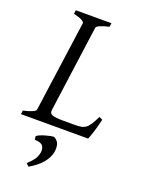

<svg xmlns="http://www.w3.org/2000/svg" viewBox="-160 -691 767 1015"><g transform="rotate(20 224.0 -183.5)"><path d="M414.1 -119.1Q404.3 -76.7 394.3 -45.4Q384.3 -14.2 377.9 0H0L2.9 -21Q33.7 -27.8 52.2 -35.9Q70.8 -43.9 71.8 -50.8L143.1 -564Q144 -569.8 128.9 -578.6Q113.8 -587.4 82 -594.2L85 -615.2H285.2L282.2 -594.2Q251.5 -587.4 232.9 -579.1Q214.4 -570.8 212.9 -564L146 -75.2Q145 -66.4 147.9 -60.3Q150.9 -54.2 159.9 -50.5Q168.9 -46.9 184.8 -45.4Q200.7 -43.9 225.1 -43.9H287.1Q307.6 -43.9 322 -46.4Q336.4 -48.8 348.1 -57.4Q359.9 -65.9 370.6 -82.5Q381.3 -99.1 395 -127.9ZM234.4 131.3Q227.1 164.1 200.4 194.1Q173.8 224.1 131.8 247.6L117.2 232.4Q138.2 213.9 150.4 197Q162.6 180.2 167.5 158.2Q172.4 132.8 160.9 117.7Q149.4 102.5 115.2 102.5L112.8 83Q117.2 78.1 129.9 72.5Q142.6 66.9 157.7 62.5Q172.9 58.1 187 55.2Q197.3 53.2 203.6 53.2Q205.6 53.2 207 53.7Q229 65.4 234.4 85.9Q236.8 96.7 236.8 107.9Q236.8 119.1 234.4 131.3Z"/></g></svg>

Font: Akkhara
Style: Italic
Weight: 400
Italic angle: -7°
Designer: J. Victor Gaultney
Version: Version 1.00 June 13, 2006, initial release